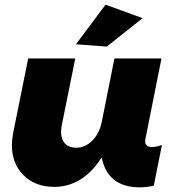

<svg xmlns="http://www.w3.org/2000/svg" viewBox="-20 -795 752 824"><path d="M433 -775 592 -717 438 -595 306 -605ZM606 -208Q603 -198 603 -188Q603 -164 632 -164Q651 -164 675 -173L640 2Q608 9 580 9Q455 9 422 -97L416 -119Q377 -57 325.5 -25Q274 7 213 7Q131 7 81 -43Q31 -93 31 -172Q31 -194 36 -222L101 -544H303L244 -252Q242 -236 242 -229Q242 -197 259 -179Q276 -161 307 -161Q346 -161 376.5 -192Q407 -223 417 -273L471 -544H673Z"/></svg>

Font: TypoPRO Montserrat Alternates
Style: Italic
Weight: 800
Italic angle: -11.3°
Designer: Julieta Ulanovsky
Foundry: Julieta Ulanovsky
Version: Version 6.001